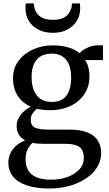

<svg xmlns="http://www.w3.org/2000/svg" viewBox="-20 -818 623 1100"><path d="M263.5 262Q206.5 262 162.5 252Q118.5 242 88.5 223.2Q58.5 204.5 43.2 177Q28 149.5 28 114.5Q28 83 40.8 57.8Q53.5 32.5 75.5 14.2Q97.5 -4 124.5 -13.5Q101 -26 88.2 -46.8Q75.5 -67.5 75.5 -97.5Q75.5 -120.5 86.8 -141.5Q98 -162.5 116.2 -179.2Q134.5 -196 156.5 -206.5Q105 -230 79.8 -271.8Q54.5 -313.5 54.5 -369Q54.5 -428 87 -470.5Q119.5 -513 171.2 -535.5Q223 -558 281 -558Q333 -558 372 -546.2Q411 -534.5 436.5 -513.5Q447.5 -527.5 477 -543Q506.5 -558.5 542 -558.5H570V-474H467.5Q475 -463.5 480.8 -449.2Q486.5 -435 489.5 -418Q492.5 -401 492.5 -382.5Q493 -323 463.2 -278.8Q433.5 -234.5 382.5 -210.5Q331.5 -186.5 268 -186.5Q247.5 -186.5 227.8 -188.5Q208 -190.5 191 -194.5Q177 -183 166.5 -167.8Q156 -152.5 156 -133Q156 -98.5 180 -87Q204 -75.5 261 -75.5H379Q441 -75.5 481 -59.2Q521 -43 540.2 -13Q559.5 17 559.5 58Q559.5 102.5 536.8 139.8Q514 177 473.2 204.2Q432.5 231.5 378.8 246.8Q325 262 263.5 262ZM273 211.5Q322.5 211.5 365 196.5Q407.5 181.5 433.8 153.8Q460 126 460 87Q460 61.5 451.5 43.2Q443 25 419.2 15.5Q395.5 6 351 6H234.5Q215 6 197.8 4.8Q180.5 3.5 166.5 0.5Q148 16.5 137.2 39.8Q126.5 63 126.5 96.5Q126.5 133 142 158.8Q157.5 184.5 190 198Q222.5 211.5 273 211.5ZM276 -234Q333.5 -234 360.5 -270Q387.5 -306 387.5 -374.5Q387.5 -419.5 374.5 -449.8Q361.5 -480 336.8 -495.5Q312 -511 276 -511Q242 -511 216.2 -497.2Q190.5 -483.5 175.8 -453.8Q161 -424 161 -376.5Q161 -335 173 -302.8Q185 -270.5 210.5 -252.2Q236 -234 276 -234ZM283 -630Q235.5 -630 200 -648.2Q164.5 -666.5 145.2 -698.2Q126 -730 126 -770.5Q126 -777.5 126.5 -784.8Q127 -792 128 -798.5H174Q174 -795 174.2 -790.2Q174.5 -785.5 175.5 -780.5Q179 -761.5 190 -744Q201 -726.5 223.5 -715.5Q246 -704.5 283 -704.5Q320.5 -704.5 342.8 -715.5Q365 -726.5 376 -744Q387 -761.5 390.5 -780.5Q391.5 -785.5 391.8 -790.2Q392 -795 392 -798.5H437.5Q438.5 -792 439 -784.8Q439.5 -777.5 439.5 -770.5Q439.5 -730 420 -698.2Q400.5 -666.5 365.2 -648.2Q330 -630 283 -630Z"/></svg>

Font: Merriweather 48pt
Style: Regular
Weight: 400
Version: Version 2.100